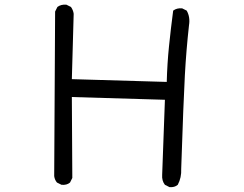

<svg xmlns="http://www.w3.org/2000/svg" viewBox="-20 -764 1040 818"><path d="M702.1 33.2 682.6 23.4Q668.9 5.9 670.9 -19.5L682.6 -338.9L286.1 -350.6L288.1 -5.9L278.3 13.7Q264.6 25.4 242.2 23.4L222.7 13.7Q212.9 2 210.9 -13.7L214.8 -714.8L224.6 -734.4Q240.2 -746.1 262.7 -744.1L282.2 -734.4Q292 -720.7 293.9 -705.1L286.1 -426.8L690.4 -415Q692.4 -493.2 700.2 -568.8Q708 -644.5 717.8 -718.8Q733.4 -730.5 755.9 -728.5L775.4 -718.8Q791 -691.4 785.2 -656.2Q773.4 -549.8 767.6 -443.4Q761.7 -336.9 752 -44.9Q753.9 -7.8 737.3 23.4Q723.6 35.2 702.1 33.2Z"/></svg>

Font: NaikaiFont
Style: Regular
Weight: 400
Version: Version 1.67